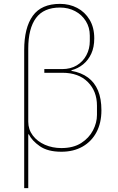

<svg xmlns="http://www.w3.org/2000/svg" viewBox="-20 -772 609 992"><path d="M105 200V-513Q105 -629 149.5 -690.5Q194 -752 290 -752Q339 -752 379 -731Q419 -710 443 -670Q467 -630 467 -574Q467 -528 451.5 -494.5Q436 -461 409.5 -439.5Q383 -418 349 -409V-406Q400 -397 434.5 -371.5Q469 -346 486.5 -304Q504 -262 504 -202Q504 -137 478.5 -89Q453 -41 406.5 -14.5Q360 12 297 12Q227 12 186 -16.5Q145 -45 129 -78H126V200ZM209 -396V-415H301Q345 -415 377 -434.5Q409 -454 426.5 -487Q444 -520 444 -560V-588Q444 -630 423.5 -663Q403 -696 368 -714.5Q333 -733 290 -733Q206 -733 166 -679Q126 -625 126 -521V-143Q126 -103 149.5 -72Q173 -41 212 -24Q251 -7 297 -7Q359 -7 399.5 -33Q440 -59 460.5 -98.5Q481 -138 481 -178V-226Q481 -301 433.5 -348.5Q386 -396 302 -396Z"/></svg>

Font: IBM Plex Sans Thin
Style: Regular
Weight: 250
Designer: Mike Abbink, Paul van der Laan, Pieter van Rosmalen
Foundry: Bold Monday
Version: Version 3.201